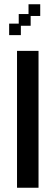

<svg xmlns="http://www.w3.org/2000/svg" viewBox="-20 -870 262 902"><path d="M60 12V-631H161V12ZM23 -705V-759H68V-804H114V-850H169V-795H124V-749H78V-705Z"/></svg>

Font: Pixelify Sans
Style: Regular
Weight: 400
Designer: Stefie Justprince
Foundry: Typecalism Foundryline
Version: Version 1.000;February 13, 2025;FontCreator 15.0.0.3015 64-b